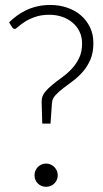

<svg xmlns="http://www.w3.org/2000/svg" viewBox="-20 -735 410 763"><path d="M16.1 -646Q29.8 -659.7 46.6 -672.1Q63.5 -684.6 83.7 -694.3Q104 -704.1 128.2 -709.7Q152.3 -715.3 180.2 -715.3Q215.3 -715.3 246.3 -704.8Q277.3 -694.3 300.5 -674.8Q323.7 -655.3 337.4 -627.2Q351.1 -599.1 351.1 -564Q351.1 -525.9 339.4 -498.5Q327.6 -471.2 309.6 -450.4Q291.5 -429.7 270.5 -413.8Q249.5 -397.9 231.2 -384.3Q212.9 -370.6 200.2 -356.4Q187.5 -342.3 186.5 -325.7L180.7 -243.7H147.9L145.5 -329.1V-331.5Q145.5 -352.1 157.5 -367.4Q169.4 -382.8 187.3 -397.5Q205.1 -412.1 225.8 -427Q246.6 -441.9 264.4 -460.7Q282.2 -479.5 294.2 -503.9Q306.2 -528.3 306.2 -562Q306.2 -588.9 295.7 -610.1Q285.2 -631.3 267.1 -646.2Q249 -661.1 225.6 -668.7Q202.1 -676.3 176.8 -676.3Q143.6 -676.3 119.4 -667.7Q95.2 -659.2 78.6 -648.4Q62 -637.7 52.5 -628.9Q43 -620.1 39.6 -620.1Q32.2 -620.1 28.8 -626ZM117.2 -38.6Q117.2 -47.9 120.6 -56.4Q124 -64.9 130.4 -71.3Q136.7 -77.6 145 -81.3Q153.3 -85 163.1 -85Q172.9 -85 181.2 -81.3Q189.5 -77.6 195.8 -71.3Q202.1 -64.9 205.8 -56.4Q209.5 -47.9 209.5 -38.6Q209.5 -28.3 205.8 -20.3Q202.1 -12.2 195.8 -5.9Q189.5 0.5 181.2 3.9Q172.9 7.3 163.1 7.3Q143.6 7.3 130.4 -5.9Q117.2 -19 117.2 -38.6Z"/></svg>

Font: Kantumruy Light
Style: Regular
Weight: 300
Foundry: Sovichet Tep
Version: Version 1.3000